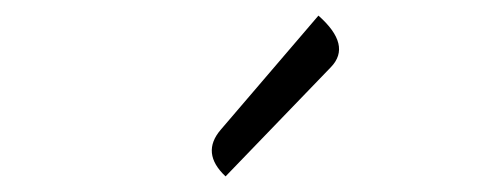

<svg xmlns="http://www.w3.org/2000/svg" viewBox="-20 -861 634 246"><path d="M269 -635Q237 -665 263 -695L388 -841Q431 -803 404 -775Z"/></svg>

Font: Swei Half Moon CJK SC
Style: Light
Weight: 300
Version: Version 2.071